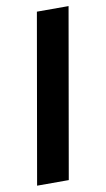

<svg xmlns="http://www.w3.org/2000/svg" viewBox="-80 -714 415 755"><g transform="rotate(-10 128.0 -337.0)"><path d="M5.5 0 123.5 -674H250L132 0Z"/></g></svg>

Font: Anybody UltraCondensed ExtraBold
Style: Regular
Weight: 800
Width: 1
Designer: Tyler Finck
Foundry: Etcetera Type Company
Version: Version 1.010; ttfautohint (v1.8.3) -l 8 -r 50 -G 200 -x 14 